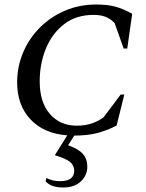

<svg xmlns="http://www.w3.org/2000/svg" viewBox="-20 -591 646 851"><path d="M260 240Q205 240 182 212L185 199H188Q200 205 214 208.5Q228 212 247 212Q309 212 309 165Q309 142 290 126.5Q271 111 223 97L278 9Q174 1 115 -62Q56 -125 56 -225Q56 -296 82.5 -358.5Q109 -421 157 -469Q205 -517 268.5 -544Q332 -571 406 -571Q457 -571 491.5 -561.5Q526 -552 566 -530L544 -376H528L488 -489Q469 -508 447.5 -516.5Q426 -525 395 -525Q318 -525 265 -484.5Q212 -444 184 -377Q156 -310 156 -230Q156 -138 201 -86Q246 -34 320 -34Q358 -34 387 -44Q416 -54 439 -71L515 -172H531L497 -35Q463 -16 417.5 -3Q372 10 309 10L282 53Q328 69 347.5 91.5Q367 114 367 148Q367 186 338.5 213Q310 240 260 240Z"/></svg>

Font: Spectral SC Medium
Style: Italic
Weight: 500
Italic angle: -10°
Designer: Jean-Baptiste Levee
Foundry: Production Type
Version: Version 2.001